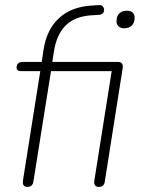

<svg xmlns="http://www.w3.org/2000/svg" viewBox="-20 -727 552 753"><path d="M87 6Q77 6 72.5 -0.5Q68 -7 70 -19L138 -448H63Q54 -448 49.5 -451.5Q45 -455 45 -462Q45 -473 51.5 -478.5Q58 -484 69 -484H152L142 -474L151 -533Q163 -611 211 -655.5Q259 -700 337 -705L366 -707Q375 -708 380 -704.5Q385 -701 387 -695.5Q389 -690 388 -684Q387 -678 382.5 -674Q378 -670 371 -669L339 -667Q275 -663 239 -628.5Q203 -594 192 -528L184 -477L179 -484H444Q454 -484 458.5 -477.5Q463 -471 461 -459L391 -15Q390 -5 384 0.5Q378 6 367 6Q357 6 352.5 -0.5Q348 -7 350 -19L418 -448H180L111 -15Q108 6 87 6ZM467 -616Q453 -616 445 -623.5Q437 -631 437 -644Q437 -664 448 -674.5Q459 -685 478 -685Q492 -685 500 -678Q508 -671 508 -657Q508 -638 497 -627Q486 -616 467 -616Z"/></svg>

Font: Nunito ExtraLight
Style: Italic
Weight: 200
Italic angle: -9°
Designer: Vernon Adams
Foundry: Vernon Adams
Version: Version 3.602